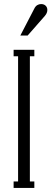

<svg xmlns="http://www.w3.org/2000/svg" viewBox="-20 -925 253 945"><path d="M47 0V-32H69V-648H47V-680H149V-648H127V-32H149V0ZM148 -881Q154 -894 163 -899.5Q172 -905 182 -905Q196 -905 204.5 -897Q213 -889 213 -876Q213 -861 201 -847L116 -750H80Z"/></svg>

Font: Margherita Variable
Style: Regular
Weight: 400
Designer: James Puckett
Foundry: Dunwich Type Founders
Version: Version 1.008